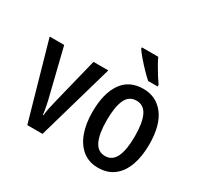

<svg xmlns="http://www.w3.org/2000/svg" viewBox="-161 -968 1227 1180"><g transform="rotate(30 453.0 -378.0)"><path d="M156 0 3 -540H106L183 -228Q191 -198 197.5 -165Q204 -132 208 -102H212Q213 -123 219.5 -154Q226 -185 234 -217L314 -540H419L264 0Z M865 -271Q865 -187 842.5 -124Q820 -61 775 -25.5Q730 10 662 10Q598 10 553.5 -25Q509 -60 485.5 -123Q462 -186 462 -271Q462 -402 513 -476Q564 -550 664 -550Q756 -550 810.5 -478.5Q865 -407 865 -271ZM564 -270Q564 -175 588 -124.5Q612 -74 664 -74Q715 -74 739 -124Q763 -174 763 -271Q763 -367 739 -416.5Q715 -466 663 -466Q611 -466 587.5 -416.5Q564 -367 564 -270ZM643 -766Q653 -744 669 -716Q685 -688 701.5 -662Q718 -636 731 -618V-606H664Q644 -623 617 -651Q590 -679 565 -708Q540 -737 527 -757V-766Z"/></g></svg>

Font: Avrile Sans Condensed Medium
Style: Regular
Weight: 500
Width: 3
Designer: Monotype Design Team
Foundry: Monotype Imaging Inc.
Version: Version 2.001;September 10, 2019;FontCreator 11.5.0.2425 64-